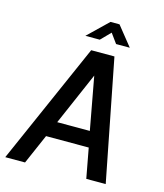

<svg xmlns="http://www.w3.org/2000/svg" viewBox="-127 -975 913 1069"><g transform="rotate(15 329.5 -440.5)"><path d="M5 -1 313 -700H447L584 -1H472L440 -173H194L119 -1ZM366 -568 234 -264H422ZM261 -769 376 -880H428L517 -769H438L398 -824L344 -769Z"/></g></svg>

Font: Kulim Park SemiBold
Style: Italic
Weight: 600
Italic angle: -8°
Designer: Noponies / Dale Sattler
Foundry: Noponies
Version: Version 1.000; ttfautohint (v1.8.3)